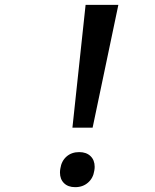

<svg xmlns="http://www.w3.org/2000/svg" viewBox="-20 -779 640 794"><path d="M334 -759H469.5L363 -251H279.5ZM228 -65.5Q228 -73.5 229.5 -81.5Q234 -113 255 -131.5Q276 -150 307.5 -150Q337 -150 354.2 -133.5Q371.5 -117 371.5 -89Q371.5 -82 370 -73.5Q365.5 -42.5 344 -23.8Q322.5 -5 291 -5Q261.5 -5 244.8 -21.5Q228 -38 228 -65.5Z"/></svg>

Font: JuliaMono Light
Style: Italic
Weight: 300
Italic angle: -9°
Monospace: yes
Designer: cormullion
Foundry: corm
Version: Version 0.054; ttfautohint (v1.8.4)